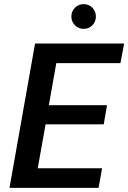

<svg xmlns="http://www.w3.org/2000/svg" viewBox="-20 -911 622 931"><path d="M26 0 150 -700H582L564 -605H253L217 -401H499L483 -308H201L163 -95H475L458 0ZM385 -771Q361 -771 343.5 -788.5Q326 -806 326 -831Q326 -856 343.5 -873.5Q361 -891 385 -891Q411 -891 428 -873.5Q445 -856 445 -831Q445 -806 428 -788.5Q411 -771 385 -771Z"/></svg>

Font: DM Sans 17pt SemiBold
Style: Italic
Weight: 600
Italic angle: -10°
Version: Version 4.004;gftools[0.9.30]